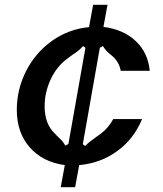

<svg xmlns="http://www.w3.org/2000/svg" viewBox="-20 -679 680 800"><path d="M250 9Q157 -4 103.5 -65.5Q50 -127 50 -221Q50 -307 89 -383.5Q128 -460 197 -509Q266 -558 351 -566L368 -659H428L411 -567Q495 -556 546 -507.5Q597 -459 604 -384H483Q477 -418 452 -442Q447 -446 433 -458Q419 -470 409 -487L396 -480L325 -78L335 -71Q348 -85 379 -107Q400 -122 400 -122Q431 -145 452 -183H572Q538 -100 468.5 -49.5Q399 1 310 9L293 101H233ZM265 -79 336 -480 326 -487Q310 -468 281 -450L261 -435Q216 -402 191 -348Q166 -294 166 -236Q166 -163 208 -123Q214 -116 229 -102Q244 -88 252 -72Z"/></svg>

Font: Open Sauce Sans Medium Italic
Style: Regular
Weight: 500
Italic angle: -10°
Designer: Alfredo Marco Pradil
Foundry: Creative Sauce Fz LLC
Version: Version 1.477